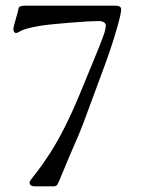

<svg xmlns="http://www.w3.org/2000/svg" viewBox="-20 -406 503 675"><path d="M352.1 -315.2Q352.1 -332 325.3 -332Q298.6 -332 225.5 -326.2Q152.3 -320.3 122.4 -315.4Q92.5 -310.5 76.8 -306Q61 -301.5 54.7 -298.2Q48.3 -294.9 43.8 -292.5Q39.3 -290 37.1 -290Q27.1 -290 27.1 -304Q27.1 -310.3 35.5 -339.1Q43.9 -367.9 45.5 -377Q47.1 -386 67.1 -386H386Q406 -386 406 -373Q406 -359.4 393.1 -313.6Q380.1 -267.8 366 -226.4Q351.8 -185.1 328 -121.6Q304.2 -58.1 293.7 -28.9Q283.2 0.2 273.2 26.5Q263.2 52.7 257.1 66.9Q215.1 163.6 200.3 200.4Q185.5 237.3 181.5 243.2Q177.5 249 168.9 249H102.1Q84 249 84 234.9Q84 231.2 92.4 220.8Q100.8 210.4 117.6 188Q134.3 165.5 155 133.8Q207.5 53.2 262.9 -81.1Q342.8 -272.7 347.4 -291.5Q352.1 -310.3 352.1 -315.2Z"/></svg>

Font: Linden Hill
Style: Italic
Weight: 400
Italic angle: -5.60001°
Version: Version 1.201